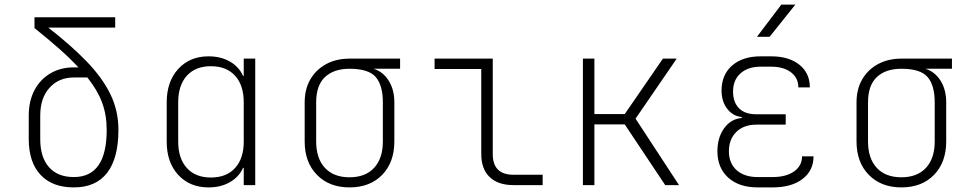

<svg xmlns="http://www.w3.org/2000/svg" viewBox="-20 -805 4240 835"><path d="M301 10Q207 10 156 -45Q105 -100 105 -200V-302Q105 -365 129.5 -412Q154 -459 198.5 -485.5Q243 -512 301 -512H321Q286 -550 238.5 -592Q191 -634 130 -683V-730H481V-685H190Q290 -607 357.5 -537Q425 -467 460 -395.5Q495 -324 495 -240Q495 -117 446 -53.5Q397 10 301 10ZM301 -35Q444 -35 444 -240Q444 -305 424 -359Q404 -413 360 -468H301Q236 -468 195.5 -423.5Q155 -379 155 -302V-200Q155 -121 193 -78Q231 -35 301 -35Z M887 10Q805 10 755 -44.5Q705 -99 705 -189V-360Q705 -450 755 -505Q805 -560 887 -560Q940 -560 979.5 -537.5Q1019 -515 1037 -475H1040V-550H1090V0H1040V-75H1037Q1019 -35 979.5 -12.5Q940 10 887 10ZM897 -33Q965 -33 1002.5 -74.5Q1040 -116 1040 -189V-360Q1040 -434 1002.5 -475.5Q965 -517 897 -517Q830 -517 792.5 -475.5Q755 -434 755 -360V-189Q755 -116 792.5 -74.5Q830 -33 897 -33Z M1500 10Q1412 10 1358.5 -44.5Q1305 -99 1305 -190V-360Q1305 -417 1329.5 -459.5Q1354 -502 1398 -526Q1442 -550 1500 -550H1720V-506H1605Q1646 -493 1670.5 -454Q1695 -415 1695 -360V-190Q1695 -99 1642 -44.5Q1589 10 1500 10ZM1500 -34Q1569 -34 1607 -75Q1645 -116 1645 -190V-360Q1645 -434 1614 -470Q1583 -506 1500 -506Q1432 -506 1393.5 -470Q1355 -434 1355 -360V-190Q1355 -116 1393 -75Q1431 -34 1500 -34Z M2213 0Q2146 0 2109.5 -35Q2073 -70 2073 -135V-505H1870V-550H2123V-135Q2123 -45 2213 -45H2340V0Z M2515 0V-550H2565V-309H2697L2863 -550H2923L2744 -289L2933 0H2873L2697 -264H2565V0Z M3340 10H3275Q3194 10 3147 -32.5Q3100 -75 3100 -147Q3100 -207 3129.5 -247.5Q3159 -288 3206 -292V-296Q3167 -300 3142.5 -332Q3118 -364 3118 -411Q3118 -480 3164 -520Q3210 -560 3288 -560H3334Q3411 -560 3456.5 -523.5Q3502 -487 3502 -425H3452Q3452 -466 3420 -490.5Q3388 -515 3334 -515H3288Q3233 -515 3200.5 -486Q3168 -457 3168 -407Q3168 -361 3193.5 -334.5Q3219 -308 3270 -308H3397V-263H3270Q3215 -263 3182.5 -231.5Q3150 -200 3150 -147Q3150 -95 3183.5 -65Q3217 -35 3275 -35H3340Q3399 -35 3433.5 -59.5Q3468 -84 3468 -125H3518Q3518 -63 3470 -26.5Q3422 10 3340 10ZM3272 -645 3378 -785H3439L3327 -645Z M3900 10Q3812 10 3758.5 -44.5Q3705 -99 3705 -190V-360Q3705 -417 3729.5 -459.5Q3754 -502 3798 -526Q3842 -550 3900 -550H4120V-506H4005Q4046 -493 4070.5 -454Q4095 -415 4095 -360V-190Q4095 -99 4042 -44.5Q3989 10 3900 10ZM3900 -34Q3969 -34 4007 -75Q4045 -116 4045 -190V-360Q4045 -434 4014 -470Q3983 -506 3900 -506Q3832 -506 3793.5 -470Q3755 -434 3755 -360V-190Q3755 -116 3793 -75Q3831 -34 3900 -34Z"/></svg>

Font: JetBrains Mono NL Thin
Style: Regular
Weight: 100
Monospace: yes
Designer: Philipp Nurullin, Konstantin Bulenkov
Foundry: JetBrains
Version: Version 2.305; ttfautohint (v1.8.4.7-5d5b)